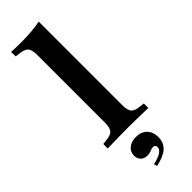

<svg xmlns="http://www.w3.org/2000/svg" viewBox="-282 -645 875 875"><g transform="rotate(-45 155.0 -207.5)"><path d="M154.8 -2.4Q118.5 -2.4 88.3 -1.6Q58.1 -0.8 24.2 0V-29L45.2 -31.5Q75.8 -33.9 87.1 -46.8Q98.4 -59.7 98.4 -91.9V-208.1H210.5V-91.9Q210.5 -59.7 221.8 -46.8Q233.1 -33.9 264.5 -31.5L285.5 -29V0Q250.8 -0.8 220.6 -1.6Q190.3 -2.4 154.8 -2.4ZM98.4 -208.1V-529Q98.4 -562.1 87.1 -575Q75.8 -587.9 43.5 -591.1L24.2 -593.5V-622.6Q42.7 -621.8 58.1 -621.4Q73.4 -621 91.1 -621Q126.6 -621 156 -623.8Q185.5 -626.6 210.5 -631.5V-622.6V-208.1ZM126.6 215.3 122.6 199.2Q154.8 192.7 172.2 181.5Q189.5 170.2 189.5 155.6Q189.5 141.1 174.2 141.1Q163.7 141.1 154.4 146Q145.2 150.8 129 150.8Q109.7 150.8 97.6 139.1Q85.5 127.4 85.5 108.1Q85.5 83.9 103.6 68.5Q121.8 53.2 151.6 53.2Q185.5 53.2 204.8 73Q224.2 92.7 224.2 126.6Q224.2 162.1 200.4 183.5Q176.6 204.8 126.6 215.3Z"/></g></svg>

Font: Playfair 5pt SemiExpanded Light
Style: Bold
Weight: 700
Version: Version 2.203